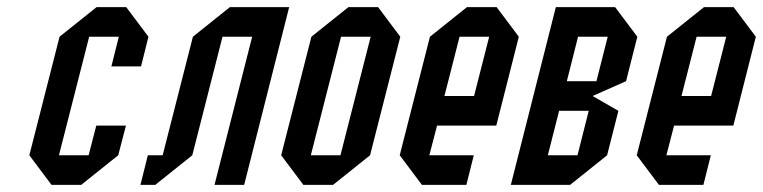

<svg xmlns="http://www.w3.org/2000/svg" viewBox="-20 -520 2146 540"><path d="M229.2 -83.3 250.8 -166.7H334.2L312.5 -83.3L208.3 0H125L62.5 -83.3L147.5 -416.7L251.7 -500H335L397.5 -416.7L376.7 -333.3H293.3L314.2 -416.7H230.8L145.8 -83.3Z M666.7 0H583.3L689.2 -416.7H605.8L520.8 -83.3L416.7 0H375L395.8 -83.3H437.5L522.5 -416.7L626.7 -500H793.3Z M833.3 0 770.8 -83.3 855.8 -416.7 960 -500H1043.3L1105.8 -416.7L1020.8 -83.3L916.7 0ZM854.2 -83.3H937.5L1022.5 -416.7H939.2Z M1312.5 -83.3 1291.7 0H1166.7L1104.2 -83.3L1189.2 -416.7L1293.3 -500H1376.7L1439.2 -416.7L1375.8 -166.7H1209.2L1187.5 -83.3ZM1230 -250H1313.3L1355.8 -416.7H1272.5Z M1574.2 -291.7H1657.5L1689.2 -416.7H1605.8ZM1520.8 -83.3H1604.2L1635.8 -208.3H1552.5ZM1583.3 0H1416.7L1543.3 -500H1710L1772.5 -416.7L1740.8 -291.7L1646.7 -250L1719.2 -208.3L1687.5 -83.3Z M1979.2 -83.3 1958.3 0H1833.3L1770.8 -83.3L1855.8 -416.7L1960 -500H2043.3L2105.8 -416.7L2042.5 -166.7H1875.8L1854.2 -83.3ZM1896.7 -250H1980L2022.5 -416.7H1939.2Z"/></svg>

Font: Yulong
Style: Italic
Weight: 400
Italic angle: -14.25°
Designer: GGBotNet
Foundry: f0n7.com
Version: 1.00